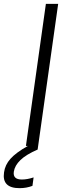

<svg xmlns="http://www.w3.org/2000/svg" viewBox="-99 -760 359 1000"><path d="M140 -740H204L97 19Q37 45 7.5 73.5Q-22 102 -27 134Q-33 175 15 175Q43 175 76 164L70 208Q39 220 3 220Q-90 220 -78 138Q-73 99 -44.5 67Q-16 35 46 0H36Z"/></svg>

Font: Plata Sans Light
Style: Italic
Weight: 300
Italic angle: -8°
Designer: Pablo Impallari, Andres Torresi, & Cristiano Sobral
Foundry: Pablo Impallari, Andres Torresi, & Cristiano Sobral
Version: Version 1.00;December 28, 2019;FontCreator 12.0.0.2547 64-bi